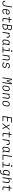

<svg xmlns="http://www.w3.org/2000/svg" viewBox="7005 -7815 990 15040"><g transform="rotate(90 7500.0 -295.0)"><path d="M227 10C363 10 453 -68 474 -203L558 -730H492L408 -203C393 -108 328 -49 237 -49C145 -49 99 -107 114 -204H48C27 -71 95 10 227 10Z M855 10C966 10 1047 -44 1077 -137H1011C992 -82 935 -48 864 -48C776 -48 734 -103 749 -194L759 -259H968C1053 -259 1108 -302 1120 -383C1136 -482 1067 -560 946 -560C815 -560 729 -484 708 -352L684 -198C664 -72 729 10 855 10ZM768 -314 774 -356C788 -449 848 -504 937 -504C1021 -504 1065 -451 1054 -383C1046 -336 1020 -314 977 -314Z M1511 0H1662L1671 -60H1520C1475 -60 1453 -87 1460 -133L1517 -490H1745L1754 -550H1526L1551 -705H1485L1460 -550H1299L1290 -490H1451L1394 -133C1381 -49 1424 0 1511 0Z M1859 0H2063C2197 0 2288 -75 2309 -201C2323 -291 2276 -369 2195 -381L2196 -384C2270 -398 2334 -467 2346 -542C2364 -657 2297 -730 2171 -730H1975ZM1989 -406 2030 -670H2161C2247 -670 2293 -620 2280 -538C2267 -456 2206 -406 2119 -406ZM1934 -60 1980 -348H2114C2209 -348 2258 -291 2244 -202C2230 -114 2163 -60 2068 -60Z M2480 0H2546L2602 -356C2617 -450 2672 -503 2757 -503C2842 -503 2879 -455 2864 -364L2857 -315H2923L2930 -364C2950 -489 2900 -560 2782 -560C2704 -560 2645 -521 2618 -456L2633 -550H2567Z M3217 10C3298 10 3365 -36 3390 -108C3380 -45 3415 0 3477 0H3524L3533 -60H3488C3457 -60 3438 -81 3443 -114L3512 -550H3446L3432 -457C3425 -520 3379 -560 3308 -560C3208 -560 3126 -478 3106 -358L3080 -191C3061 -72 3117 10 3217 10ZM3244 -47C3171 -47 3133 -103 3147 -193L3172 -356C3186 -446 3242 -503 3317 -503C3391 -503 3429 -446 3415 -356L3390 -193C3375 -103 3319 -47 3244 -47Z M3974 -653C4013 -653 4041 -675 4047 -711C4052 -747 4031 -770 3993 -770C3954 -770 3926 -747 3920 -711C3915 -675 3935 -653 3974 -653ZM3645 0H4097L4106 -60H3919L3997 -550H3757L3748 -490H3921L3853 -60H3654Z M4259 0H4325L4381 -356C4396 -448 4456 -504 4539 -504C4619 -504 4661 -451 4646 -358L4589 0H4655L4714 -368C4732 -486 4673 -560 4564 -560C4484 -560 4423 -521 4396 -454L4412 -550H4346Z M5027 9H5088C5204 9 5275 -47 5291 -150C5306 -236 5262 -297 5178 -308L5053 -325C4998 -332 4974 -359 4981 -409C4991 -466 5040 -502 5109 -502H5159C5223 -502 5262 -467 5260 -421H5327C5332 -504 5270 -559 5168 -559H5118C5006 -559 4931 -504 4916 -408C4903 -328 4948 -276 5029 -265L5159 -247C5211 -241 5235 -199 5226 -146C5217 -88 5167 -49 5098 -49H5037C4969 -49 4930 -86 4932 -141H4866C4858 -50 4918 9 5027 9Z M6040 0H6104L6168 -402C6186 -516 6199 -629 6204 -701L6274 -325H6339L6529 -705C6512 -631 6488 -502 6472 -402L6408 0H6472L6588 -730H6490L6314 -382L6249 -730H6156Z M6854 10C6982 10 7068 -66 7089 -194L7114 -356C7134 -480 7067 -560 6945 -560C6817 -560 6730 -483 6710 -356L6685 -194C6666 -69 6732 10 6854 10ZM6863 -48C6777 -48 6736 -101 6751 -194L6776 -356C6791 -449 6850 -502 6936 -502C7021 -502 7063 -449 7048 -356L7023 -194C7008 -101 6950 -48 6863 -48Z M7259 0H7325L7381 -356C7396 -448 7456 -504 7539 -504C7619 -504 7661 -451 7646 -358L7589 0H7655L7714 -368C7732 -486 7673 -560 7564 -560C7484 -560 7423 -521 7396 -454L7412 -550H7346Z M8054 10C8182 10 8268 -66 8289 -194L8314 -356C8334 -480 8267 -560 8145 -560C8017 -560 7930 -483 7910 -356L7885 -194C7866 -69 7932 10 8054 10ZM8063 -48C7977 -48 7936 -101 7951 -194L7976 -356C7991 -449 8050 -502 8136 -502C8221 -502 8263 -449 8248 -356L8223 -194C8208 -101 8150 -48 8063 -48Z M9068 0H9470L9479 -60H9143L9189 -351H9491L9500 -411H9199L9240 -670H9576L9586 -730H9184Z M9623 0H9702L9863 -198C9874 -211 9887 -230 9895 -240C9899 -230 9909 -211 9915 -198L10014 0H10089L9941 -280L10165 -550H10086L9935 -362C9926 -350 9914 -333 9908 -323C9903 -333 9896 -349 9890 -362L9797 -550H9722L9862 -284Z M10511 0H10662L10671 -60H10520C10475 -60 10453 -87 10460 -133L10517 -490H10745L10754 -550H10526L10551 -705H10485L10460 -550H10299L10290 -490H10451L10394 -133C10381 -49 10424 0 10511 0Z M10880 0H10946L11002 -356C11017 -450 11072 -503 11157 -503C11242 -503 11279 -455 11264 -364L11257 -315H11323L11330 -364C11350 -489 11300 -560 11182 -560C11104 -560 11045 -521 11018 -456L11033 -550H10967Z M11617 10C11698 10 11765 -36 11790 -108C11780 -45 11815 0 11877 0H11924L11933 -60H11888C11857 -60 11838 -81 11843 -114L11912 -550H11846L11832 -457C11825 -520 11779 -560 11708 -560C11608 -560 11526 -478 11506 -358L11480 -191C11461 -72 11517 10 11617 10ZM11644 -47C11571 -47 11533 -103 11547 -193L11572 -356C11586 -446 11642 -503 11717 -503C11791 -503 11829 -446 11815 -356L11790 -193C11775 -103 11719 -47 11644 -47Z M12092 0H12503L12512 -60H12167L12274 -730H12208Z M12974 -653C13013 -653 13041 -675 13047 -711C13052 -747 13031 -770 12993 -770C12954 -770 12926 -747 12920 -711C12915 -675 12935 -653 12974 -653ZM12645 0H13097L13106 -60H12919L12997 -550H12757L12748 -490H12921L12853 -60H12654Z M13296 180H13444C13559 180 13634 119 13652 9L13740 -550H13674L13659 -455C13654 -520 13604 -560 13526 -560C13413 -560 13330 -482 13311 -358L13292 -239C13273 -117 13331 -39 13443 -39C13522 -39 13584 -78 13610 -143L13593 -38L13586 9C13574 80 13527 120 13455 120H13306ZM13468 -95C13385 -95 13343 -149 13358 -237L13377 -360C13392 -449 13449 -503 13533 -503C13617 -503 13658 -448 13643 -356L13626 -241C13611 -149 13552 -95 13468 -95Z M13859 0H13925L13981 -356C13995 -448 14056 -504 14139 -504C14219 -504 14261 -451 14246 -358L14189 0H14255L14314 -368C14333 -486 14273 -560 14164 -560C14084 -560 14022 -520 13997 -454L14015 -568L14041 -730H13975Z M14711 0H14862L14871 -60H14720C14675 -60 14653 -87 14660 -133L14717 -490H14945L14954 -550H14726L14751 -705H14685L14660 -550H14499L14490 -490H14651L14594 -133C14581 -49 14624 0 14711 0Z"/></g></svg>

Font: JetBrains Mono ExtraLight
Style: Italic
Weight: 240
Italic angle: -9°
Monospace: yes
Designer: Philipp Nurullin, Konstantin Bulenkov
Foundry: JetBrains
Version: Version 2.305